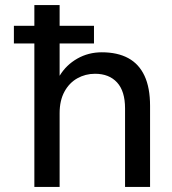

<svg xmlns="http://www.w3.org/2000/svg" viewBox="-20 -740 682 760"><path d="M35 -568V-638H352V-568ZM116 0V-720H216V-440Q242 -483 286 -508Q330 -533 383 -533Q445 -533 487.5 -510Q530 -487 552 -440Q574 -393 574 -321V0H475V-311Q475 -379 443.5 -413.5Q412 -448 356 -448Q318 -448 286 -430Q254 -412 235 -377Q216 -342 216 -292V0Z"/></svg>

Font: DM Sans 10pt Medium
Style: Regular
Weight: 500
Version: Version 4.004;gftools[0.9.30]